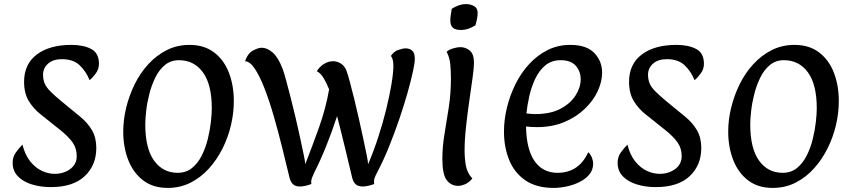

<svg xmlns="http://www.w3.org/2000/svg" viewBox="-20 -904 4199 941"><path d="M229 13Q179 13 136.5 0Q94 -13 68 -39.5Q42 -66 42 -106Q42 -134 56.5 -155Q71 -176 90 -195Q103 -144 128.5 -112.5Q154 -81 185.5 -66.5Q217 -52 248 -52Q292 -52 324 -75.5Q356 -99 356 -139Q356 -177 336 -205.5Q316 -234 277 -265.5Q238 -297 181 -342Q144 -371 121 -409Q98 -447 98 -503Q98 -590 160.5 -637Q223 -684 330 -684Q389 -684 427 -664Q465 -644 465 -591Q465 -565 449 -543.5Q433 -522 419 -511Q402 -554 370.5 -584Q339 -614 283 -614Q240 -614 215.5 -592Q191 -570 191 -538Q191 -514 199 -495Q207 -476 227.5 -455.5Q248 -435 283 -406Q318 -377 372 -333Q410 -302 431 -265.5Q452 -229 452 -179Q452 -94 395 -40.5Q338 13 229 13Z M802 17Q730 17 681.5 -20Q633 -57 608.5 -120Q584 -183 584 -259Q584 -317 598.5 -376.5Q613 -436 640 -491Q667 -546 707 -589.5Q747 -633 797.5 -658.5Q848 -684 909 -684Q981 -684 1029.5 -647Q1078 -610 1102 -547.5Q1126 -485 1126 -408Q1126 -350 1112 -290.5Q1098 -231 1070.5 -176Q1043 -121 1003.5 -77.5Q964 -34 913.5 -8.5Q863 17 802 17ZM851 -57Q892 -57 921 -80.5Q950 -104 969 -142Q988 -180 998.5 -223Q1009 -266 1013.5 -306Q1018 -346 1018 -373Q1018 -490 974.5 -549.5Q931 -609 857 -609Q817 -609 788.5 -585.5Q760 -562 741.5 -524.5Q723 -487 712 -444Q701 -401 696.5 -361Q692 -321 692 -294Q692 -177 735 -117Q778 -57 851 -57Z M1450 10Q1427 10 1415.5 -1.5Q1404 -13 1399 -33Q1382 -104 1362.5 -182.5Q1343 -261 1321.5 -335.5Q1300 -410 1276.5 -470.5Q1253 -531 1229 -567Q1205 -603 1181 -604Q1194 -642 1219.5 -656Q1245 -670 1263 -670Q1289 -670 1316 -647Q1343 -624 1365 -567Q1371 -551 1381.5 -513Q1392 -475 1404.5 -426Q1417 -377 1429.5 -324Q1442 -271 1452 -224Q1462 -177 1469 -143.5Q1476 -110 1476 -99Q1509 -183 1543 -278Q1577 -373 1593 -466Q1581 -496 1566.5 -520.5Q1552 -545 1533 -555Q1544 -575 1566 -589.5Q1588 -604 1613 -604Q1632 -604 1650 -593Q1668 -582 1678 -558Q1684 -542 1694 -505Q1704 -468 1716 -419.5Q1728 -371 1739.5 -319.5Q1751 -268 1761 -221.5Q1771 -175 1777.5 -142.5Q1784 -110 1784 -99Q1811 -162 1834 -232.5Q1857 -303 1873.5 -371Q1890 -439 1899 -494Q1908 -549 1908 -582Q1908 -596 1905.5 -608Q1903 -620 1896 -630Q1910 -652 1932.5 -659.5Q1955 -667 1968 -667Q1988 -667 2000.5 -655.5Q2013 -644 2013 -616Q2013 -596 2003.5 -552Q1994 -508 1977 -448Q1960 -388 1937 -320.5Q1914 -253 1887 -186Q1860 -119 1830 -62Q1820 -43 1816.5 -33.5Q1813 -24 1813 -15Q1813 -12 1813 -9Q1813 -6 1814 -2Q1780 10 1758 10Q1734 10 1722.5 -1.5Q1711 -13 1706 -33Q1684 -127 1670 -183.5Q1656 -240 1647.5 -274.5Q1639 -309 1632 -335Q1609 -264 1580.5 -192.5Q1552 -121 1522 -62Q1513 -43 1509.5 -33.5Q1506 -24 1505 -15Q1505 -12 1505.5 -9Q1506 -6 1506 -2Q1473 10 1450 10Z M2321 -841Q2321 -830 2318.5 -815Q2316 -800 2310 -780Q2273 -757 2241 -757Q2211 -757 2199 -768.5Q2187 -780 2187 -804Q2187 -815 2189 -829Q2191 -843 2194 -861Q2231 -884 2263 -884Q2286 -884 2303.5 -874Q2321 -864 2321 -841ZM2226 7Q2191 7 2169.5 -21Q2148 -49 2148 -125Q2148 -184 2158.5 -247Q2169 -310 2179.5 -378Q2190 -446 2190 -521Q2190 -553 2187 -587.5Q2184 -622 2169 -650Q2180 -661 2201 -667Q2222 -673 2236 -673Q2262 -673 2282.5 -656Q2303 -639 2303 -597Q2303 -572 2296 -522Q2289 -472 2280 -409.5Q2271 -347 2264 -283Q2257 -219 2257 -166Q2257 -127 2263.5 -91.5Q2270 -56 2295 -29Q2276 -7 2257 0Q2238 7 2226 7Z M2694 17Q2609 17 2555 -20Q2501 -57 2475.5 -120Q2450 -183 2450 -259Q2450 -317 2464.5 -376.5Q2479 -436 2506 -491Q2533 -546 2573 -589.5Q2613 -633 2663.5 -658.5Q2714 -684 2775 -684Q2855 -684 2893 -644Q2931 -604 2931 -548Q2931 -504 2909.5 -457.5Q2888 -411 2846.5 -371Q2805 -331 2746 -306Q2687 -281 2612 -281Q2585 -281 2558 -284Q2560 -172 2600 -114.5Q2640 -57 2713 -57Q2763 -57 2801 -81.5Q2839 -106 2863 -158Q2875 -147 2881 -131.5Q2887 -116 2887 -102Q2887 -71 2868 -48.5Q2849 -26 2819.5 -11.5Q2790 3 2756.5 10Q2723 17 2694 17ZM2605 -345Q2678 -345 2727 -371Q2776 -397 2801 -436.5Q2826 -476 2826 -515Q2826 -554 2802 -581.5Q2778 -609 2728 -609Q2683 -609 2652.5 -583.5Q2622 -558 2603 -517.5Q2584 -477 2574 -432Q2564 -387 2560 -348Q2584 -345 2605 -345Z M3194 13Q3144 13 3101.5 0Q3059 -13 3033 -39.5Q3007 -66 3007 -106Q3007 -134 3021.5 -155Q3036 -176 3055 -195Q3068 -144 3093.5 -112.5Q3119 -81 3150.5 -66.5Q3182 -52 3213 -52Q3257 -52 3289 -75.5Q3321 -99 3321 -139Q3321 -177 3301 -205.5Q3281 -234 3242 -265.5Q3203 -297 3146 -342Q3109 -371 3086 -409Q3063 -447 3063 -503Q3063 -590 3125.5 -637Q3188 -684 3295 -684Q3354 -684 3392 -664Q3430 -644 3430 -591Q3430 -565 3414 -543.5Q3398 -522 3384 -511Q3367 -554 3335.5 -584Q3304 -614 3248 -614Q3205 -614 3180.5 -592Q3156 -570 3156 -538Q3156 -514 3164 -495Q3172 -476 3192.5 -455.5Q3213 -435 3248 -406Q3283 -377 3337 -333Q3375 -302 3396 -265.5Q3417 -229 3417 -179Q3417 -94 3360 -40.5Q3303 13 3194 13Z M3767 17Q3695 17 3646.5 -20Q3598 -57 3573.5 -120Q3549 -183 3549 -259Q3549 -317 3563.5 -376.5Q3578 -436 3605 -491Q3632 -546 3672 -589.5Q3712 -633 3762.5 -658.5Q3813 -684 3874 -684Q3946 -684 3994.5 -647Q4043 -610 4067 -547.5Q4091 -485 4091 -408Q4091 -350 4077 -290.5Q4063 -231 4035.5 -176Q4008 -121 3968.5 -77.5Q3929 -34 3878.5 -8.5Q3828 17 3767 17ZM3816 -57Q3857 -57 3886 -80.5Q3915 -104 3934 -142Q3953 -180 3963.5 -223Q3974 -266 3978.5 -306Q3983 -346 3983 -373Q3983 -490 3939.5 -549.5Q3896 -609 3822 -609Q3782 -609 3753.5 -585.5Q3725 -562 3706.5 -524.5Q3688 -487 3677 -444Q3666 -401 3661.5 -361Q3657 -321 3657 -294Q3657 -177 3700 -117Q3743 -57 3816 -57Z"/></svg>

Font: Paprika
Style: Regular
Weight: 400
Designer: Eduardo Rodriguez Tunni
Foundry: Eduardo Rodriguez Tunni
Version: Version 1.010; ttfautohint (v1.8.3)